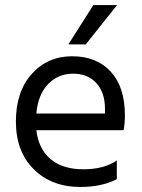

<svg xmlns="http://www.w3.org/2000/svg" viewBox="-20 -736 562 761"><path d="M320 -560H251L350 -716H444ZM124 -286H396V-306Q396 -369 362 -406.5Q328 -444 269.5 -444Q211 -444 171 -403Q131 -362 124 -286ZM299 5Q184 5 113.5 -65.5Q43 -136 43 -254.5Q43 -373 106 -443Q169 -513 266 -513Q363 -513 419 -452Q475 -391 475 -279Q475 -247 470 -220H124Q133 -145 181 -105Q229 -65 310.5 -65Q392 -65 443 -100V-26Q384 5 299 5Z"/></svg>

Font: Hind Kochi
Style: Regular
Weight: 400
Designer: Dhruvi Tolia
Foundry: Indian Type Foundry
Version: Version 0.702;PS 1.0;hotconv 1.0.81;makeotf.lib2.5.63406